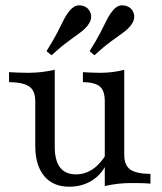

<svg xmlns="http://www.w3.org/2000/svg" viewBox="-20 -684 603 715"><path d="M237.9 11.3Q177.4 11.3 144.4 -28.6Q111.3 -68.5 111.3 -141.9V-307.3Q111.3 -346 89.1 -361.7Q66.9 -377.4 13.7 -378.2V-415.3Q28.2 -414.5 46.4 -413.7Q64.5 -412.9 83.9 -412.9Q110.5 -412.9 134.7 -415.7Q158.9 -418.5 183.9 -424.2V-137.1Q183.9 -86.3 203.6 -60.5Q223.4 -34.7 262.9 -34.7Q296.8 -34.7 325.4 -54Q354 -73.4 375.8 -110.5L374.2 -69.4Q355.6 -31.5 319.8 -10.1Q283.9 11.3 237.9 11.3ZM370.2 8.9V-307.3Q370.2 -346 352 -361.7Q333.9 -377.4 288.7 -378.2V-415.3Q302.4 -414.5 318.5 -413.7Q334.7 -412.9 351.6 -412.9Q376.6 -412.9 399.2 -415.7Q421.8 -418.5 442.7 -424.2V-107.3Q442.7 -69.4 464.5 -53.2Q486.3 -37.1 540.3 -36.3V0Q525 -1.6 506.9 -2Q488.7 -2.4 471 -2.4Q443.5 -2.4 419 0.4Q394.4 3.2 370.2 8.9ZM331.5 -478.2 313.7 -493.5Q339.5 -534.7 353.6 -562.1Q367.7 -589.5 377.4 -609.3Q387.1 -629 400 -644.4Q415.3 -663.7 433.5 -664.1Q451.6 -664.5 465.3 -654Q478.2 -642.7 479.8 -625Q481.5 -607.3 466.1 -587.9Q454 -573.4 435.9 -560.5Q417.7 -547.6 392.3 -529Q366.9 -510.5 331.5 -478.2ZM171.8 -478.2 153.2 -493.5Q179 -534.7 193.1 -562.1Q207.3 -589.5 216.9 -609.3Q226.6 -629 239.5 -644.4Q255.6 -663.7 273.8 -664.1Q291.9 -664.5 304.8 -654Q317.7 -642.7 319.4 -625Q321 -607.3 305.6 -587.9Q293.5 -573.4 275.8 -560.5Q258.1 -547.6 232.7 -529Q207.3 -510.5 171.8 -478.2Z"/></svg>

Font: Playfair 9pt Light
Style: Regular
Weight: 300
Designer: Claus Eggers Sørensen
Foundry: Claus Eggers Sørensen
Version: Version 2.001;gftools[0.9.30]